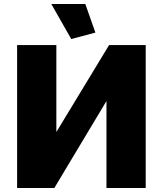

<svg xmlns="http://www.w3.org/2000/svg" viewBox="-20 -934 809 954"><path d="M65 0V-710H260V-278L522 -710H704V0H509V-432L250 0ZM235 -914H404L454 -772L334 -740Z"/></svg>

Font: Raleway Black
Style: Regular
Weight: 900
Designer: Matt McInerney, Pablo Impallari, Rodrigo Fuenzalida
Foundry: Matt McInerney, Pablo Impallari, Rodrigo Fuenzalida
Version: Version 4.026